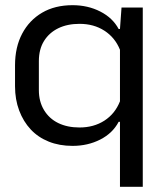

<svg xmlns="http://www.w3.org/2000/svg" viewBox="-20 -554 628 741"><path d="M443 167V-84H438Q415 -40 367 -15.5Q319 9 260 9Q209 9 168 -7.5Q127 -24 98.5 -54.5Q70 -85 54 -127.5Q38 -170 38 -221V-302Q38 -372 65.5 -424Q93 -476 142.5 -505Q192 -534 260 -534Q319 -534 367 -509.5Q415 -485 438 -442H443L449 -525H531V167ZM287 -62Q342 -62 383 -88.5Q424 -115 443 -163V-362Q424 -409 383 -435.5Q342 -462 287 -462Q240 -462 205 -445Q170 -428 150 -396Q130 -364 130 -318V-206Q130 -162 150 -129Q170 -96 205 -79Q240 -62 287 -62Z"/></svg>

Font: Hubot Sans
Style: Regular
Weight: 400
Designer: Deni Anggara
Foundry: GitHub, Inc., Subsidiary of Microsoft Corporation
Version: Version 2.000